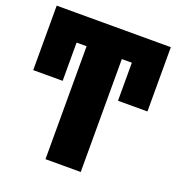

<svg xmlns="http://www.w3.org/2000/svg" viewBox="-127 -798 830 901"><g transform="rotate(20 288.0 -347.5)"><path d="M573 -695V-374H426V-564H376V0H200V-564H150V-373H3V-695Z"/></g></svg>

Font: Fira Sans Compressed ExtraBold
Style: Regular
Weight: 800
Width: 1
Designer: bBox Type GmbH & Carrois Corporate GbR & Edenspiekermann AG
Foundry: bBox Type GmbH & Carrois Corporate GbR & Edenspiekermann AG
Version: Version 4.301